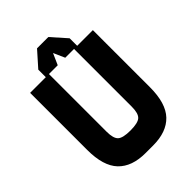

<svg xmlns="http://www.w3.org/2000/svg" viewBox="-241 -966 1082 1082"><g transform="rotate(-45 300.0 -425.0)"><path d="M270 0H300V-150Q240 -150 220 -168.5Q200 -187 200 -240V-700H50V-245Q50 -117 106 -58.5Q162 0 270 0ZM330 0Q438 0 494 -58.5Q550 -117 550 -245V-700H400V-240Q400 -187 380 -168.5Q360 -150 300 -150V0ZM175 -700H270L310 -790V-850H255L175 -760ZM425 -700V-760L345 -850H290V-790L330 -700Z"/></g></svg>

Font: Millimetre
Style: Bold
Weight: 800
Designer: Jérémy Landes
Version: Version 1.0